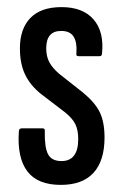

<svg xmlns="http://www.w3.org/2000/svg" viewBox="-20 -514 343 540"><path d="M151 6Q86 6 57 -32Q28 -70 33 -144Q33 -153 41 -153H100Q107 -153 106 -145Q105 -100 115 -80.5Q125 -61 153 -61Q200 -61 200 -123Q200 -149 191.5 -165.5Q183 -182 163 -198L95 -250Q65 -274 50.5 -304.5Q36 -335 36 -378Q36 -433 65.5 -463.5Q95 -494 153 -494Q213 -494 243 -459.5Q273 -425 267 -364Q267 -356 260 -356H202Q199 -356 196.5 -357Q194 -358 195 -366Q197 -395 187 -411Q177 -427 152 -427Q110 -427 110 -378Q110 -355 119 -338.5Q128 -322 147 -306L213 -254Q247 -226 260.5 -198.5Q274 -171 274 -127Q274 -62 243 -28Q212 6 151 6Z"/></svg>

Font: Sofia Sans Extra Condensed Medium
Style: Regular
Weight: 500
Version: Version 4.100